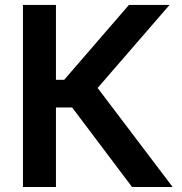

<svg xmlns="http://www.w3.org/2000/svg" viewBox="-20 -747 727 767"><path d="M507.5 0H669.7L370 -395.6L657.3 -727.3H495L236.5 -428.3H203.5V-727.3H71.7V0H203.5V-317.8H268.1Z"/></svg>

Font: Margiela Sans Semi Bold
Style: Regular
Weight: 600
Designer: Stefan Endress, Andreas Faust
Version: Version 1.100;FEAKit 1.0